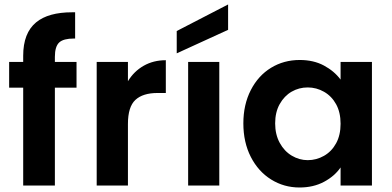

<svg xmlns="http://www.w3.org/2000/svg" viewBox="-20 -832 1756 861"><path d="M21 -439V-554.2H84V-582Q84 -684.1 142.1 -731.9Q196.8 -776.9 303.7 -776.9Q310.1 -776.9 316.9 -776.9V-659.2Q314.5 -659.2 311.5 -659.2Q265.1 -659.2 246.1 -642.1Q226.1 -624 226.1 -577.1V-554.2H323.2V-439H226.1V0H84V-439Z M413.6 0V-554.2H553.7V-467.8Q580.6 -512.2 624.3 -537.1Q668 -562 723.6 -562V-415H686.5Q620.6 -415 587.2 -384Q553.7 -353 553.7 -275.9V0Z M772.5 -592.8V-692.9L1002.9 -812V-698.2ZM823.7 0V-554.2H963.4V0Z M1071.3 -278.8Q1071.3 -362.8 1104.7 -428Q1138.2 -493.2 1195.6 -528.1Q1252.9 -563 1324.2 -563Q1386.2 -563 1432.6 -538.1Q1479 -513.2 1507.3 -475.1V-554.2H1647.9V0H1507.3V-81.1Q1480.5 -42 1432.9 -16.6Q1385.3 8.8 1323.2 8.8Q1253.4 8.8 1195.8 -27.1Q1138.2 -63 1104.7 -128.4Q1071.3 -193.8 1071.3 -278.8ZM1213.9 -278.8Q1213.9 -229 1234.4 -191.4Q1254.9 -153.8 1288.6 -133.8Q1322.3 -113.8 1359.9 -113.8Q1398.9 -113.8 1433.1 -133.3Q1467.3 -152.8 1487.3 -189.5Q1507.3 -226.1 1507.3 -276.9Q1507.3 -328.1 1487.3 -364.5Q1467.3 -400.9 1433.1 -420.4Q1398.9 -439.9 1359.9 -439.9Q1320.8 -439.9 1287.8 -420.9Q1254.9 -401.9 1234.4 -365.5Q1213.9 -329.1 1213.9 -278.8Z"/></svg>

Font: Poppins SemiBold
Style: Regular
Weight: 600
Designer: Ninad Kale (Devanagari), Jonny Pinhorn (Latin)
Foundry: Indian Type Foundry
Version: 4.004